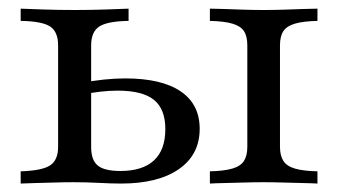

<svg xmlns="http://www.w3.org/2000/svg" viewBox="-20 -435 801 455"><path d="M477.4 0V-29Q511.3 -29.8 530.6 -35.5Q550 -41.1 558.1 -53.6Q566.1 -66.1 566.1 -87.1V-327.4Q566.1 -349.2 558.1 -361.3Q550 -373.4 530.6 -379Q511.3 -384.7 477.4 -385.5V-414.5Q489.5 -414.5 510.5 -413.7Q531.5 -412.9 556.5 -412.1Q581.5 -411.3 604.8 -411.3Q628.2 -411.3 653.2 -412.1Q678.2 -412.9 699.2 -413.7Q720.2 -414.5 732.3 -414.5V-385.5Q698.4 -384.7 679 -379Q659.7 -373.4 651.6 -361.3Q643.5 -349.2 643.5 -327.4V-87.1Q643.5 -66.1 651.6 -53.6Q659.7 -41.1 679 -35.5Q698.4 -29.8 732.3 -29V0Q720.2 -0.8 698.8 -1.2Q677.4 -1.6 652.4 -2.4Q627.4 -3.2 604 -3.2Q581.5 -3.2 556.9 -2.4Q532.3 -1.6 510.9 -1.2Q489.5 -0.8 477.4 0ZM29 0V-29Q79.8 -30.6 98.8 -43.1Q117.7 -55.6 117.7 -87.1V-327.4Q117.7 -359.7 98.8 -372.2Q79.8 -384.7 29 -385.5V-414.5Q47.6 -413.7 83.1 -412.5Q118.5 -411.3 157.3 -411.3Q193.5 -411.3 230.2 -412.5Q266.9 -413.7 284.7 -414.5V-385.5Q234.7 -384.7 215.3 -372.2Q196 -359.7 196 -327.4V-86.3Q196 -55.6 211.7 -42.7Q227.4 -29.8 265.3 -29.8Q317.7 -29.8 344.8 -54.8Q371.8 -79.8 371.8 -129Q371.8 -176.6 344.8 -198.4Q317.7 -220.2 258.9 -220.2Q238.7 -220.2 217.3 -217.7Q196 -215.3 173.4 -210.5V-238.7Q199.2 -243.5 225.8 -246.4Q252.4 -249.2 276.6 -249.2Q362.9 -249.2 408.1 -218.5Q453.2 -187.9 453.2 -129.8Q453.2 -68.5 404 -34.3Q354.8 0 266.9 0Q244.4 0 214.5 -1.6Q184.7 -3.2 154 -3.2Q132.3 -3.2 107.7 -2.4Q83.1 -1.6 62.5 -1.2Q41.9 -0.8 29 0Z"/></svg>

Font: Playfair
Style: Regular
Weight: 400
Designer: Claus Eggers Sørensen
Foundry: Claus Eggers Sørensen
Version: Version 2.001;gftools[0.9.30]